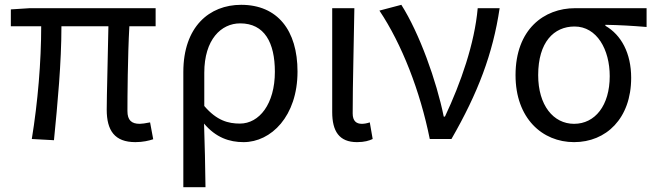

<svg xmlns="http://www.w3.org/2000/svg" viewBox="-20 -577 2717 797"><path d="M542 13C573 13 598 7 616 1L603 -69C583 -65 569 -63 560 -63C526 -63 509 -78 509 -116C509 -169 510 -344 517 -468H626V-543H103L25 -538V-468H151C151 -321 137 -153 112 0L204 5C219 -147 235 -315 235 -468H430C428 -348 423 -179 423 -122C423 -35 456 13 542 13Z M741 200H833C832 103 830 34 827 -64C876 -6 932 13 991 13C1105 13 1215 -94 1215 -280C1215 -451 1132 -557 981 -557C849 -557 741 -466 741 -278ZM976 -64C928 -64 880 -76 828 -137V-275C828 -413 898 -480 977 -480C1078 -480 1121 -400 1121 -279C1121 -145 1056 -64 976 -64Z M1462 13C1493 13 1512 7 1527 0L1515 -69C1503 -65 1492 -63 1482 -63C1459 -63 1444 -75 1444 -106C1444 -237 1449 -396 1451 -543H1359V-112C1359 -32 1388 13 1462 13Z M1764 0H1854C1964 -191 2026 -354 2054 -543H1963C1950 -396 1893 -233 1827 -93H1822C1792 -241 1721 -439 1646 -557L1555 -533C1648 -394 1724 -199 1764 0Z M2363 13C2496 13 2600 -85 2600 -254C2600 -356 2559 -432 2493 -470V-474C2553 -473 2603 -470 2664 -465V-543H2367C2239 -543 2120 -456 2120 -265C2120 -86 2231 13 2363 13ZM2363 -63C2277 -63 2214 -140 2214 -265C2214 -402 2279 -467 2365 -467C2458 -467 2511 -371 2511 -261C2511 -139 2450 -63 2363 -63Z"/></svg>

Font: Noto Sans CJK SC
Style: Regular
Weight: 400
Designer: Ryoko NISHIZUKA 西塚涼子 (kana, bopomofo & ideographs); Paul D. Hunt (Latin, Greek & Cyrillic); Sandoll Communications 산돌커뮤니
Foundry: Adobe
Version: Version 2.004;hotconv 1.0.118;makeotfexe 2.5.65603